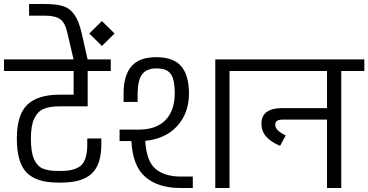

<svg xmlns="http://www.w3.org/2000/svg" viewBox="-30 -937 1836 957"><path d="M124 -246Q124 -180 139 -145Q154 -110 182 -97.5Q210 -85 257 -85H276Q344 -85 374.5 -113Q405 -141 405 -217V-247H475V-217Q475 -117 427.5 -72Q380 -27 276 -27H257Q152 -27 103 -76.5Q54 -126 54 -246Q54 -365 106 -415Q158 -465 267 -465H337V-583H-10V-641H522V-583H407V-407H267Q218 -407 187.5 -394Q157 -381 140.5 -346Q124 -311 124 -246Z M510 -631ZM306 -772Q295 -823 270.5 -841Q246 -859 193 -859H115V-917H193Q250 -917 284 -906.5Q318 -896 340.5 -864.5Q363 -833 377 -772L409 -631H339ZM415 -770 478 -832 541 -770 478 -708Z M871 -57H931V0H869Q759 0 695 -54.5Q631 -109 625 -234H566V-291H661Q748 -291 794 -337.5Q840 -384 841 -469Q841 -518 832.5 -545Q824 -572 804.5 -584Q785 -596 749 -596Q702 -596 679.5 -568Q657 -540 656 -472V-429H586V-475Q587 -563 626 -607.5Q665 -652 749 -652Q835 -652 873.5 -606.5Q912 -561 912 -469Q911 -372 853 -308.5Q795 -245 694 -235Q700 -133 745.5 -95Q791 -57 871 -57ZM1229 -583H1114V0H1043V-641H1229Z M1786 -641V-583H1671V0H1600V-341H1382Q1360 -341 1351 -335Q1342 -329 1342 -314Q1342 -287 1394 -262L1366 -210Q1319 -230 1296 -257Q1273 -284 1273 -321Q1273 -359 1299 -378.5Q1325 -398 1374 -398H1600V-583H1209V-641Z"/></svg>

Font: Biryani Light
Style: Regular
Weight: 300
Designer: Dan Reynolds and Mathieu Réguer
Foundry: Dan Reynolds and Mathieu Réguer
Version: Version 1.004; ttfautohint (v1.1) -l 5 -r 5 -G 72 -x 0 -D la